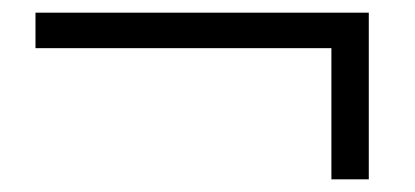

<svg xmlns="http://www.w3.org/2000/svg" viewBox="-20 -460 655 303"><path d="M36 -384H503V-177H562V-440H36Z"/></svg>

Font: Noto Serif CJK HK Black
Style: Regular
Weight: 900
Designer: Ryoko NISHIZUKA 西塚涼子 (kana & ideographs); Frank Grießhammer (Latin, Greek & Cyrillic); Wenlong ZHANG 张文龙 (bopomofo); San
Foundry: Adobe
Version: Version 2.001;hotconv 1.1.0;makeotfexe 2.6.0